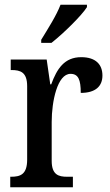

<svg xmlns="http://www.w3.org/2000/svg" viewBox="-20 -786 463 806"><path d="M153 -619V-606H196C247 -646 323 -721 345 -756V-766H234C217 -721 181 -665 153 -619ZM23 0H286V-44H262C226 -44 197 -52 197 -111V-274C197 -361 221 -476 276 -476C309 -476 319 -451 319 -396C381 -396 410 -424 410 -469C410 -515 382 -546 321 -546C250 -546 219 -497 195 -432H191L176 -536H25V-492H28C66 -492 94 -483 94 -424V-116C94 -53 65 -44 26 -44H23Z"/></svg>

Font: Noto Serif Devanagari Condensed Medium
Style: Regular
Weight: 500
Width: 3
Designer: Universal Thirst, Indian Type Foundry and the Monotype Design Team
Foundry: Monotype Imaging Inc.
Version: Version 2.004